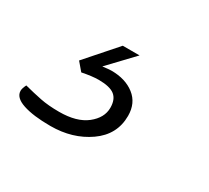

<svg xmlns="http://www.w3.org/2000/svg" viewBox="-147 -94 452 416"><g transform="rotate(30 79.5 114.5)"><path d="M145 126Q145 173 105 201Q65 229 10 229Q-33 229 -58.5 220.5Q-84 212 -84 195Q-84 189 -79 179Q-56 185 -36 189Q-16 193 11 193Q55 193 79 174Q103 155 103 130Q103 109 91 99.5Q79 90 51 90Q35 90 10 95L-7 75L59 0H101L43 61Q59 59 65 59Q100 59 122.5 76.5Q145 94 145 126Z"/></g></svg>

Font: Krub ExtraLight
Style: Italic
Weight: 275
Italic angle: -8°
Designer: Ekaluck Peanpanawate
Foundry: Cadson Demak Co.,Ltd.
Version: Version 1.000; ttfautohint (v1.6)